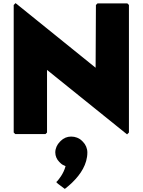

<svg xmlns="http://www.w3.org/2000/svg" viewBox="-20 -854 916 1233"><path d="M371 50 364 57C347 74 335 99 335 125C335 148 345 170 360 185L367 192C377 202 386 207 401 213C388 264 354 302 346 311L341 315L352 326L396 359L399 357C412 346 427 335 440 322L447 315C497 266 541 201 541 125C541 99 530 74 513 57L506 50C489 33 464 23 437 23C411 23 388 33 371 50ZM78 7H272L282 -3V-405L796 9L808 -3V-822L798 -832H606L596 -822L594 -419L80 -834L68 -822V-3Z"/></svg>

Font: Hussar Woodtype
Style: Ultra
Weight: 900
Foundry: Cannot Into Space Fonts
Version: Version 1.07